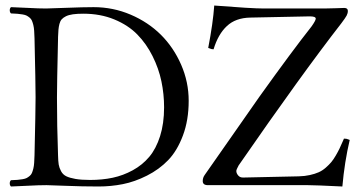

<svg xmlns="http://www.w3.org/2000/svg" viewBox="-20 -676 1329 701"><path d="M1230 4.9Q1130.4 0 1103.5 0H738.8Q720.2 0 720.2 -15.1Q720.2 -27.8 728 -38.1L927.7 -323.7Q1046.9 -490.2 1117.2 -579.1Q1132.8 -601.1 1132.8 -607.9Q1132.8 -616.7 1108.9 -616.2L894 -611.8Q840.3 -610.8 808.6 -581.1Q776.4 -551.3 759.8 -496.1Q755.9 -496.1 753.4 -496.6Q751 -497.1 749.8 -497.6Q748.5 -498 746.1 -499L740.2 -501Q757.8 -592.3 762.2 -655.8Q898.4 -645 942.9 -645H1164.1Q1181.2 -645 1207 -646Q1232.9 -647 1236.8 -647Q1250 -647 1250 -636.2Q1250 -627.4 1245.6 -619.1Q1241.2 -610.8 1226.1 -590.8Q1081.1 -404.3 851.1 -71.8Q842.8 -56.6 842.8 -51.8Q842.8 -43.5 849.6 -35.4Q856.4 -27.3 868.2 -27.8L1070.8 -32.2Q1092.8 -32.7 1111.3 -36.9Q1129.9 -41 1143.6 -47.1Q1157.2 -53.2 1169.2 -63.7Q1181.2 -74.2 1189.2 -83.7Q1197.3 -93.3 1205.8 -107.9Q1214.4 -122.6 1219.7 -133.8L1232.4 -162.1Q1234.9 -167.5 1235.8 -169.9Q1241.7 -169.9 1245.1 -169.2Q1248.5 -168.5 1251.7 -167Q1254.9 -165.5 1256.8 -165Q1237.8 -84 1230 4.9ZM191.9 -108.9Q192.4 -87.4 194.3 -75.4Q196.3 -63.5 202.9 -51Q209.5 -38.6 221.9 -32.5Q234.4 -26.4 255.6 -22.7Q276.9 -19 309.1 -19Q353.5 -19 391.6 -27.1Q429.7 -35.2 464.8 -54.4Q500 -73.7 524.9 -103.3Q549.8 -132.8 564.5 -179Q579.1 -225.1 579.1 -284.2Q579.1 -332.5 569.3 -379.2Q559.6 -425.8 537.1 -470.9Q514.6 -516.1 481.4 -550Q448.2 -584 397.5 -605Q346.7 -626 284.2 -626Q261.7 -626 246.3 -623.8Q231 -621.6 220.9 -616.7Q210.9 -611.8 205.3 -605.5Q199.7 -599.1 197 -588.6Q194.3 -578.1 193.4 -567.4Q192.4 -556.6 191.9 -540.5V-536.1Q188 -368.2 188 -319.8Q188 -218.3 191.9 -108.9ZM147.9 -645Q163.1 -645 223.6 -647.5Q284.2 -649.9 321.8 -649.9Q392.6 -649.9 456.8 -622.6Q521 -595.2 567.4 -549.1Q613.8 -502.9 641.4 -439.7Q668.9 -376.5 668.9 -308.1Q668.9 -237.3 647.9 -181.4Q627 -125.5 594 -91.3Q561 -57.1 516.4 -34.7Q471.7 -12.2 428.5 -3.7Q385.3 4.9 339.8 4.9Q279.8 4.9 219.7 2.4Q159.7 0 149.9 0Q122.1 0 81.3 2.2Q40.5 4.4 20 4.9Q15.6 0.5 15.6 -6.6Q15.6 -13.7 20 -18.1Q34.7 -18.6 43.7 -19.3Q52.7 -20 62.5 -21.7Q72.3 -23.4 77.4 -26.1Q82.5 -28.8 88.1 -33.4Q93.8 -38.1 96.4 -44.2Q99.1 -50.3 101.6 -60.1Q104 -69.8 104.7 -81.3Q105.5 -92.8 106 -108.9Q109.9 -274.9 109.9 -320.8Q109.9 -370.1 106 -536.1Q105.5 -552.2 104.7 -563.7Q104 -575.2 101.6 -585Q99.1 -594.7 96.4 -600.8Q93.8 -606.9 88.1 -611.6Q82.5 -616.2 77.4 -618.9Q72.3 -621.6 62.5 -623.3Q52.7 -625 43.7 -625.7Q34.7 -626.5 20 -627Q15.6 -631.3 15.6 -638.4Q15.6 -645.5 20 -649.9Q41.5 -649.4 81.3 -647.2Q121.1 -645 147.9 -645Z"/></svg>

Font: Linux Libertine Display G
Style: Regular
Weight: 400
Designer: Philipp H. Poll
Foundry: Philipp H. Poll
Version: Version 5.0.9